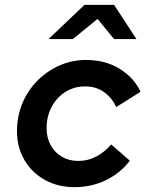

<svg xmlns="http://www.w3.org/2000/svg" viewBox="-20 -760 640 791"><path d="M287 11Q218 11 164.5 -19Q111 -49 80.5 -101Q50 -153 50 -220Q50 -281 72 -334Q94 -387 133.5 -427Q173 -467 224.5 -490Q276 -513 335 -513Q414 -513 473 -476.5Q532 -440 559 -382L459 -319Q442 -356 409.5 -380Q377 -404 330 -404Q285 -404 249 -381Q213 -358 192.5 -319Q172 -280 172 -232Q172 -192 189 -161.5Q206 -131 235.5 -114Q265 -97 302 -97Q343 -97 377.5 -115.5Q412 -134 438 -165L515 -98Q475 -46 416 -17.5Q357 11 287 11ZM180 -599 328 -740H450L542 -599H450L382 -682L280 -599Z"/></svg>

Font: Red Hat Mono SemiBold
Style: Italic
Weight: 600
Italic angle: -12°
Monospace: yes
Designer: Pentagram, MCKL
Foundry: MCKL
Version: Version 1.030